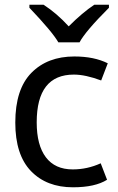

<svg xmlns="http://www.w3.org/2000/svg" viewBox="-20 -786 500 816"><path d="M228 -606Q203 -650 105 -753V-766H165Q222 -729 272 -674Q331 -733 381 -766H443V-753Q343 -653 318 -606ZM290 10Q178 10 111.5 -59Q45 -128 45 -265Q45 -407 113.5 -476.5Q182 -546 296 -546Q380 -546 438 -517L410 -444Q343 -469 294 -469Q136 -469 136 -266Q136 -169 175 -117.5Q214 -66 289 -66Q351 -66 408 -92L435 -22Q384 10 290 10Z"/></svg>

Font: Advent Sans Logo
Style: Regular
Weight: 400
Designer: Types & Symbols
Foundry: Types & Symbols
Version: Version 1.002